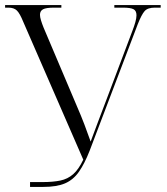

<svg xmlns="http://www.w3.org/2000/svg" viewBox="-20 -734 657 754"><path d="M98 0V-19H148Q188 -19 217 -25Q246 -31 267.5 -50Q289 -69 307 -107L71 -649Q58 -681 46.5 -692.5Q35 -704 13 -704H0V-714H221V-704H192Q161 -704 149 -697.5Q137 -691 137 -676Q137 -667 141 -654Q145 -641 151 -626L282 -317Q299 -278 311.5 -245Q324 -212 336 -178Q350 -215 365.5 -257Q381 -299 397 -340L500 -613Q507 -631 511.5 -647Q516 -663 516 -674Q516 -692 504 -698Q492 -704 463 -704H429V-714H611V-704H588Q560 -704 548 -690.5Q536 -677 521 -639L332 -142Q312 -91 290 -59.5Q268 -28 235.5 -14Q203 0 150 0Z"/></svg>

Font: Noto Serif Display SemiCondensed Light
Style: Regular
Weight: 300
Width: 4
Designer: Monotype Design Team
Foundry: Monotype Imaging Inc.
Version: Version 2.009